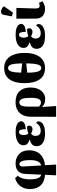

<svg xmlns="http://www.w3.org/2000/svg" viewBox="1264 -2132 1089 3656"><g transform="rotate(-90 1808.0 -303.5)"><path d="M298 221 308 10Q207 1 147.5 -39Q88 -79 62 -141Q36 -203 36 -278Q36 -377 88.5 -454Q141 -531 244 -560L290 -509Q250 -464 235.5 -403Q221 -342 221 -276Q221 -188 241 -131Q261 -74 311 -61L324 -357Q328 -435 357 -477Q386 -519 430 -535Q474 -551 520 -551Q592 -551 649.5 -522Q707 -493 741 -434.5Q775 -376 775 -289Q775 -160 699 -81.5Q623 -3 491 9L503 221ZM466 -407 486 -62Q537 -75 562.5 -126.5Q588 -178 588 -274Q588 -354 577 -398.5Q566 -443 549 -461Q532 -479 514 -479Q492 -479 478 -461.5Q464 -444 466 -407Z M1098 10Q977 10 915 -32Q853 -74 853 -149Q853 -209 888.5 -238.5Q924 -268 976 -280V-285Q932 -298 901 -325Q870 -352 870 -400Q870 -470 936.5 -510Q1003 -550 1123 -550Q1199 -550 1244 -533.5Q1289 -517 1308.5 -492.5Q1328 -468 1328 -444Q1328 -425 1315 -406.5Q1302 -388 1269.5 -374.5Q1237 -361 1176 -356Q1176 -416 1165 -450.5Q1154 -485 1122 -485Q1094 -485 1079.5 -461Q1065 -437 1065 -399Q1065 -365 1074 -342Q1083 -319 1095 -307Q1126 -320 1160.5 -326.5Q1195 -333 1225 -333Q1233 -326 1238.5 -315.5Q1244 -305 1244 -288Q1244 -263 1226 -246Q1208 -229 1180 -229Q1154 -229 1133 -237Q1112 -245 1092 -255Q1076 -246 1062.5 -225.5Q1049 -205 1049 -173Q1049 -127 1072.5 -99.5Q1096 -72 1149 -72Q1189 -72 1219 -86.5Q1249 -101 1268.5 -122Q1288 -143 1296 -161Q1308 -155 1316.5 -141Q1325 -127 1325 -110Q1325 -82 1302.5 -54.5Q1280 -27 1230 -8.5Q1180 10 1098 10Z M1412 221 1414 -53V-263Q1414 -350 1445.5 -414.5Q1477 -479 1539 -515Q1601 -551 1693 -551Q1828 -551 1899 -476Q1970 -401 1970 -268Q1970 -194 1950.5 -140.5Q1931 -87 1899.5 -53Q1868 -19 1831.5 -3Q1795 13 1760 13Q1693 13 1658.5 -4Q1624 -21 1602 -46H1600L1617 221ZM1686 -67Q1727 -67 1750.5 -109.5Q1774 -152 1774 -261Q1774 -373 1754 -426Q1734 -479 1687 -479Q1642 -479 1624.5 -437Q1607 -395 1607 -333V-106Q1618 -93 1638 -80Q1658 -67 1686 -67Z M2341 10Q2194 10 2123.5 -94Q2053 -198 2053 -379Q2053 -500 2084 -587Q2115 -674 2179 -721Q2243 -768 2342 -768Q2435 -768 2499 -721Q2563 -674 2596 -586.5Q2629 -499 2629 -378Q2629 -258 2596 -171Q2563 -84 2499 -37Q2435 10 2341 10ZM2430 -425Q2428 -569 2408.5 -631.5Q2389 -694 2342 -694Q2296 -694 2275.5 -634Q2255 -574 2253 -445ZM2341 -62Q2388 -62 2408 -129.5Q2428 -197 2429 -348L2253 -328Q2253 -192 2273.5 -127Q2294 -62 2341 -62Z M2952 10Q2831 10 2769 -32Q2707 -74 2707 -149Q2707 -209 2742.5 -238.5Q2778 -268 2830 -280V-285Q2786 -298 2755 -325Q2724 -352 2724 -400Q2724 -470 2790.5 -510Q2857 -550 2977 -550Q3053 -550 3098 -533.5Q3143 -517 3162.5 -492.5Q3182 -468 3182 -444Q3182 -425 3169 -406.5Q3156 -388 3123.5 -374.5Q3091 -361 3030 -356Q3030 -416 3019 -450.5Q3008 -485 2976 -485Q2948 -485 2933.5 -461Q2919 -437 2919 -399Q2919 -365 2928 -342Q2937 -319 2949 -307Q2980 -320 3014.5 -326.5Q3049 -333 3079 -333Q3087 -326 3092.5 -315.5Q3098 -305 3098 -288Q3098 -263 3080 -246Q3062 -229 3034 -229Q3008 -229 2987 -237Q2966 -245 2946 -255Q2930 -246 2916.5 -225.5Q2903 -205 2903 -173Q2903 -127 2926.5 -99.5Q2950 -72 3003 -72Q3043 -72 3073 -86.5Q3103 -101 3122.5 -122Q3142 -143 3150 -161Q3162 -155 3170.5 -141Q3179 -127 3179 -110Q3179 -82 3156.5 -54.5Q3134 -27 3084 -8.5Q3034 10 2952 10Z M3472 10Q3387 10 3334.5 -32Q3282 -74 3282 -175L3281 -536H3486L3475 -180Q3474 -133 3486.5 -112.5Q3499 -92 3528 -92Q3545 -92 3557 -96Q3569 -100 3582 -107L3613 -36Q3591 -23 3553.5 -6.5Q3516 10 3472 10ZM3395 -600 3325 -623 3353 -772Q3361 -814 3389 -824Q3417 -834 3452 -821Q3487 -808 3514 -779V-767Z"/></g></svg>

Font: Noto Serif Black
Style: Regular
Weight: 900
Designer: Monotype Design Team
Foundry: Monotype Imaging Inc.
Version: Version 2.014; ttfautohint (v1.8.4.7-5d5b)